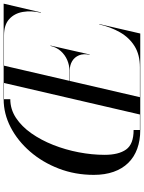

<svg xmlns="http://www.w3.org/2000/svg" viewBox="112 -902 790 1054"><g transform="rotate(-90 507.0 -375.0)"><path d="M489.5 -750Q409.5 -750 335.2 -711.5Q261 -673 202 -605Q143 -537 108.5 -447.2Q74 -357.5 74 -255Q74 -194 90.8 -146.5Q107.5 -99 139.5 -66.2Q171.5 -33.5 217.2 -16.8Q263 0 320.5 0V-36.5Q242.5 -36.5 213.2 -77.8Q184 -119 184 -195.5Q184 -265 198 -338Q212 -411 238.5 -478Q265 -545 302.5 -598.2Q340 -651.5 387.2 -682.5Q434.5 -713.5 489.5 -713.5ZM405 0 579 -750H674L500 0ZM320 0V-2H665Q733.5 -2 780.5 -31.2Q827.5 -60.5 856.5 -111Q885.5 -161.5 900 -225H902L850 0ZM733 -278Q740.5 -311.5 730.5 -336Q720.5 -360.5 698.5 -373.8Q676.5 -387 648 -387H577V-389H648Q676.5 -389 704.5 -401Q732.5 -413 753.5 -436.2Q774.5 -459.5 782 -493H784L735 -278ZM964 -545Q976.5 -598.5 968.5 -644.8Q960.5 -691 929 -719.5Q897.5 -748 839 -748H489V-750H1014L966 -545Z"/></g></svg>

Font: Bodoni Moda 96pt
Style: Italic
Weight: 400
Italic angle: -13°
Version: Version 2.004